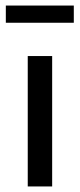

<svg xmlns="http://www.w3.org/2000/svg" viewBox="-20 -672 288 692"><path d="M80 0V-470H168V0ZM246 -652V-590H1V-652Z"/></svg>

Font: Ek Mukta
Style: Regular
Weight: 400
Designer: Girish Dalvi and Yashodeep Gholap
Foundry: Ek Type
Version: Version 2.538;PS 1.001;hotconv 16.6.51;makeotf.lib2.5.65220;